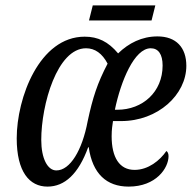

<svg xmlns="http://www.w3.org/2000/svg" viewBox="-20 -682 711 712"><path d="M310 -606H542L556 -662H324ZM156 10C220 10 271 -37 307 -136H309C323 -38 375 10 457 10C559 10 605 -59 605 -103C605 -112 602 -119 597 -122C573 -87 530 -52 479 -52C423 -52 394 -98 394 -177C394 -203 397 -218 399 -233H429C566 -233 671 -331 671 -438C671 -506 633 -547 564 -547C506 -547 457 -522 418 -484C381 -528 343 -546 294 -546C126 -546 42 -319 42 -169C42 -45 89 10 156 10ZM189 -50C156 -50 133 -95 133 -163C133 -294 192 -503 299 -503C332 -503 359 -484 379 -446C341 -373 324 -321 305 -232C285 -125 240 -50 189 -50ZM415 -275H406C428 -381 478 -503 539 -503C567 -503 583 -481 583 -439C583 -341 509 -275 415 -275Z"/></svg>

Font: Noto Serif ExtraCondensed
Style: Italic
Weight: 400
Width: 2
Italic angle: -12°
Designer: Monotype Design Team
Foundry: Monotype Imaging Inc.
Version: Version 2.014